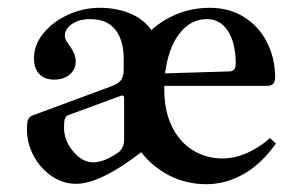

<svg xmlns="http://www.w3.org/2000/svg" viewBox="-20 -464 758 492"><path d="M687 -96Q649 -43 603.5 -17.5Q558 8 509 8Q458 8 414.5 -14Q371 -36 342 -74Q237 7 175 7Q141 7 112 -13Q83 -33 66 -65Q49 -97 49 -133Q49 -150 52 -157.5Q55 -165 63 -168L263 -242Q283 -249 290 -258.5Q297 -268 297 -286V-314Q297 -361 275.5 -388Q254 -415 211 -415Q183 -415 164.5 -402.5Q146 -390 146 -372Q146 -363 158 -347Q174 -326 174 -307Q174 -286 158.5 -273Q143 -260 119 -260Q94 -260 80.5 -274.5Q67 -289 67 -315Q67 -349 91.5 -379Q116 -409 155 -426.5Q194 -444 235 -444Q279 -444 313.5 -429.5Q348 -415 368 -387Q398 -414 436 -429Q474 -444 518 -444Q567 -444 605 -420.5Q643 -397 664 -356Q685 -315 685 -265Q685 -244 665 -244H401V-235Q401 -179 421 -139Q441 -99 475 -78.5Q509 -58 550 -58Q611 -58 672 -110ZM403 -276 568 -281Q584 -281 584 -301Q584 -353 564.5 -384Q545 -415 510 -415Q468 -415 439.5 -377.5Q411 -340 403 -276ZM298 -214Q298 -217 296 -218.5Q294 -220 291 -219L155 -169Q149 -167 146.5 -160Q144 -153 144 -137Q144 -104 167.5 -76Q191 -48 219 -48Q247 -48 284 -74Q298 -85 298 -107Z"/></svg>

Font: Ibarra Real Nova SemiBold
Style: Regular
Weight: 600
Designer: Jose Maria Ribagorda & Octavio Pardo
Foundry: Jose Maria Ribagorda
Version: Version 1.014